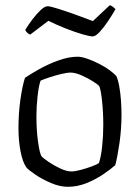

<svg xmlns="http://www.w3.org/2000/svg" viewBox="-20 -718 538 738"><path d="M241 0Q210 0 176 -14.5Q142 -29 115.5 -47Q89 -65 81 -75Q67 -95 59 -136Q51 -177 51 -225Q51 -283 58.5 -335.5Q66 -388 76 -419Q95 -432 129.5 -451.5Q164 -471 204 -485.5Q244 -500 278 -500Q294 -500 316.5 -492Q339 -484 361.5 -472.5Q384 -461 401.5 -448Q419 -435 427 -426Q434 -411 438.5 -385.5Q443 -360 445 -331.5Q447 -303 447 -278Q447 -223 439.5 -170Q432 -117 423 -83Q406 -68 377.5 -48.5Q349 -29 313.5 -14.5Q278 0 241 0ZM255 -59Q268 -59 290.5 -65Q313 -71 333 -78.5Q353 -86 360 -91Q368 -113 372.5 -154Q377 -195 377 -237Q377 -285 372.5 -328Q368 -371 362 -386Q357 -393 337 -405.5Q317 -418 293 -428.5Q269 -439 251 -439Q238 -439 215 -433.5Q192 -428 169.5 -420.5Q147 -413 136 -408Q129 -389 124.5 -349Q120 -309 120 -271Q120 -218 126 -174.5Q132 -131 139 -118Q146 -110 166.5 -96Q187 -82 211.5 -70.5Q236 -59 255 -59ZM336 -578Q325 -578 296 -586.5Q267 -595 231.5 -609Q196 -623 166 -638L96 -585Q91 -587 85.5 -591.5Q80 -596 77 -603Q89 -623 105 -644Q121 -665 136.5 -679.5Q152 -694 163 -694Q173 -694 203 -684.5Q233 -675 269.5 -662Q306 -649 337 -637L402 -698Q409 -696 415 -691Q421 -686 424 -683Q411 -660 394.5 -635.5Q378 -611 362.5 -594.5Q347 -578 336 -578Z"/></svg>

Font: Texturina 72pt Light
Style: Regular
Weight: 300
Designer: Guillermo Torres Carreño
Foundry: Omnibus-Type
Version: Version 1.002; ttfautohint (v1.8.3)